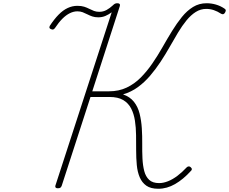

<svg xmlns="http://www.w3.org/2000/svg" viewBox="-20 -1149 1415 1186"><path d="M958 17Q911 17 884 -2Q857 -21 843 -54Q829 -87 825 -129.5Q821 -172 821 -219.5Q821 -267 820.5 -314Q820 -361 813.5 -403.5Q807 -446 790 -479Q773 -512 741 -531Q709 -550 656 -550H539L361 -1Q358 6 353.5 10Q349 14 337 14Q328 14 324 10Q320 6 322 -2L670 -1073Q651 -1059 631 -1050.5Q611 -1042 587 -1042Q566 -1042 550 -1047.5Q534 -1053 519.5 -1060.5Q505 -1068 490.5 -1073.5Q476 -1079 458 -1079Q435 -1079 411.5 -1067.5Q388 -1056 365.5 -1033.5Q343 -1011 319 -975Q314 -969 309 -967Q304 -965 295 -969Q287 -972 285.5 -977Q284 -982 288 -990Q315 -1031 342 -1058.5Q369 -1086 398 -1099.5Q427 -1113 458 -1113Q483 -1113 500 -1107.5Q517 -1102 531.5 -1094.5Q546 -1087 560.5 -1081.5Q575 -1076 593 -1076Q618 -1076 638.5 -1087.5Q659 -1099 676 -1115Q684 -1123 690 -1126Q696 -1129 705 -1129Q715 -1129 719 -1124Q723 -1119 720 -1111L550 -585H654Q714 -585 762.5 -608Q811 -631 849.5 -670Q888 -709 921 -757Q954 -805 983.5 -857Q1013 -909 1042.5 -957Q1072 -1005 1103.5 -1044Q1135 -1083 1172.5 -1106Q1210 -1129 1256 -1129Q1285 -1129 1313 -1121Q1341 -1113 1365 -1097Q1373 -1092 1374.5 -1087Q1376 -1082 1370 -1071Q1365 -1063 1359.5 -1061.5Q1354 -1060 1346 -1064Q1323 -1079 1300.5 -1086.5Q1278 -1094 1254 -1094Q1219 -1094 1189 -1075Q1159 -1056 1132 -1023Q1105 -990 1079.5 -947.5Q1054 -905 1028 -859Q1002 -813 972 -767.5Q942 -722 907.5 -681.5Q873 -641 832 -611Q791 -581 740 -566Q783 -551 807.5 -520Q832 -489 842.5 -446.5Q853 -404 856 -356.5Q859 -309 858.5 -261.5Q858 -214 860 -170.5Q862 -127 871 -92.5Q880 -58 901.5 -38Q923 -18 963 -18Q989 -18 1018 -29.5Q1047 -41 1076 -63Q1105 -85 1133 -115Q1138 -120 1144.5 -121Q1151 -122 1157 -117Q1165 -110 1165 -104Q1165 -98 1159 -93Q1112 -41 1061.5 -12Q1011 17 958 17Z"/></svg>

Font: Playwrite CU Thin
Style: Regular
Weight: 250
Designer: Veronika Burian, José Scaglione
Foundry: TypeTogether
Version: Version 1.002